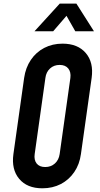

<svg xmlns="http://www.w3.org/2000/svg" viewBox="-20 -1002 539 1038"><path d="M209 16Q126.5 16 83.8 -35Q41 -86 52.5 -169L110.5 -581Q118.5 -636.5 146.8 -678.2Q175 -720 219.2 -743Q263.5 -766 318 -766Q400.5 -766 443.8 -715.2Q487 -664.5 475.5 -581L417.5 -169Q410 -113.5 381.5 -71.8Q353 -30 308.8 -7Q264.5 16 209 16ZM224.5 -99Q255.5 -99 276.8 -118.2Q298 -137.5 302.5 -169L360.5 -581Q364.5 -612.5 349 -631.8Q333.5 -651 302.5 -651Q271.5 -651 250.5 -631.8Q229.5 -612.5 225.5 -581L167.5 -169Q163 -137.5 178 -118.2Q193 -99 224.5 -99ZM166.5 -833 303 -982.5H393L488 -833H387L339.5 -916.5L267.5 -833Z"/></svg>

Font: Mohave Light SemiBold
Style: Italic
Weight: 600
Italic angle: -8°
Version: Version 2.003